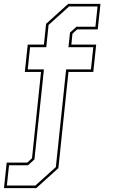

<svg xmlns="http://www.w3.org/2000/svg" viewBox="-28 -770 592 990"><path d="M-7.5 200 6.5 68.5H112.5L137 46L183.5 -399H100L115 -540H198.5L209.5 -647L323.5 -750H490L476 -618.5H370L345.5 -596L340 -540H468L453 -399H325L273 97L159 200ZM7.5 186.5H154.5L260 91.5L313 -412H441L453 -526.5H325L333 -602L366 -632H464L475 -736.5H328L222.5 -641.5L210.5 -526.5H127L115 -412H198.5L149.5 52L116.5 82H18.5Z"/></svg>

Font: Tourney Thin
Style: Regular
Weight: 100
Designer: Tyler Finck
Foundry: Etcetera Type Co
Version: Version 1.015